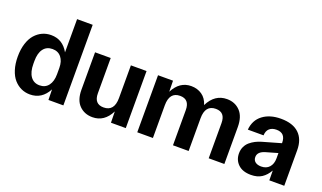

<svg xmlns="http://www.w3.org/2000/svg" viewBox="-73 -1138 2650 1581"><g transform="rotate(20 1252.5 -348.0)"><path d="M232.9 9.8Q191.9 9.8 156.5 -6.3Q121.1 -22.5 93.3 -53.7Q65.4 -85 49.3 -135.5Q33.2 -186 33.2 -250Q33.2 -314 49.3 -364.5Q65.4 -415 93.3 -446.3Q121.1 -477.5 156.5 -493.7Q191.9 -509.8 232.9 -509.8Q334 -509.8 387.2 -415V-706.1H523.9V0H393.1L391.1 -91.8Q337.4 9.8 232.9 9.8ZM174.8 -237.8Q174.8 -166 202.9 -127Q231 -87.9 282.2 -87.9Q332 -87.9 359.6 -124.3Q387.2 -160.6 387.2 -223.1V-277.8Q387.2 -336.4 359.4 -371.1Q331.5 -405.8 282.2 -405.8Q231 -405.8 202.9 -368.4Q174.8 -331.1 174.8 -262.2Z M780.8 9.8Q710 9.8 664.8 -36.1Q619.6 -82 619.6 -171.9V-500H756.8V-190.9Q756.8 -97.2 839.8 -97.2Q933.6 -97.2 933.6 -213.9V-500H1070.8V0H940.9L939 -98.1Q884.8 9.8 780.8 9.8Z M1171.4 0V-500H1302.7L1304.7 -403.8Q1358.9 -509.8 1460.4 -509.8Q1514.6 -509.8 1554.9 -481.9Q1595.2 -454.1 1611.8 -398.9Q1667 -509.8 1773.4 -509.8Q1844.2 -509.8 1889.4 -462.6Q1934.6 -415.5 1934.6 -323.2V0H1797.4V-308.1Q1797.4 -402.8 1714.4 -402.8Q1621.6 -402.8 1621.6 -286.1V0H1484.4V-308.1Q1484.4 -402.8 1401.4 -402.8Q1308.6 -402.8 1308.6 -286.1V0Z M2169.4 9.8Q2096.7 9.8 2057.1 -28.1Q2017.6 -65.9 2017.6 -124Q2017.6 -155.8 2029.8 -181.9Q2042 -208 2063.2 -226.1Q2084.5 -244.1 2108.4 -256.3Q2132.3 -268.6 2160.6 -276.9L2322.3 -323.2V-325.2Q2322.3 -412.1 2242.7 -412.1Q2203.6 -412.1 2181.2 -391.8Q2158.7 -371.6 2157.2 -332H2019.5Q2026.9 -417 2088.6 -463.4Q2150.4 -509.8 2246.6 -509.8Q2350.6 -509.8 2405 -458.5Q2459.5 -407.2 2459.5 -311V0H2328.6L2327.6 -85.9Q2301.3 -39.1 2263.4 -14.6Q2225.6 9.8 2169.4 9.8ZM2154.3 -141.1Q2154.3 -113.8 2173.6 -98.9Q2192.9 -84 2225.6 -84Q2271 -84 2296.6 -112.8Q2322.3 -141.6 2322.3 -189.9V-236.8L2218.3 -207Q2154.3 -188 2154.3 -141.1Z"/></g></svg>

Font: TASA Orbiter Deck
Style: Bold
Weight: 700
Designer: Weizhong Zhang
Version: Version 1.000;Glyphs 3.1.2 (3151)